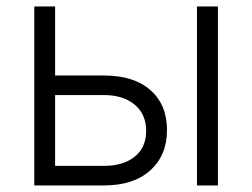

<svg xmlns="http://www.w3.org/2000/svg" viewBox="-20 -565 768 585"><path d="M147.9 -335H296.4Q387.7 -335 438.2 -290.5Q488.8 -246.1 488.8 -168.9Q488.8 -91.8 438 -45.9Q387.2 0 296.4 0H84.5V-545.4H147.9ZM580.1 0V-545.4H644V0ZM147.9 -275.4V-59.6H296.4Q355.5 -59.6 390.4 -87.6Q425.3 -115.7 425.3 -166Q425.3 -217.3 390.1 -246.3Q355 -275.4 296.4 -275.4Z"/></svg>

Font: Interop Light
Style: Regular
Weight: 300
Designer: Rasmus Andersson, Google, Jang Haemin
Foundry: jhaemin
Version: Version 1.007